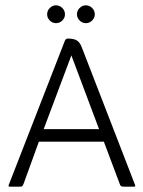

<svg xmlns="http://www.w3.org/2000/svg" viewBox="-20 -701 538 721"><path d="M157 -647Q157 -661 167 -671Q177 -681 190 -681Q204 -681 214 -671Q224 -661 224 -647Q224 -634 214 -624Q204 -614 190 -614Q177 -614 167 -624Q157 -634 157 -647ZM269 -647Q269 -661 279 -671Q289 -681 302 -681Q316 -681 326 -671Q336 -661 336 -647Q336 -634 326 -624Q316 -614 302 -614Q289 -614 279 -624Q269 -634 269 -647ZM126 -169 69 -12Q66 -5 64 -2.5Q62 0 54 0H17Q10 0 13 -7L224 -549Q228 -556 233 -556H238Q258 -556 269.5 -548.5Q281 -541 288 -521L487 -7Q490 0 483 0H444Q437 0 434 -2.5Q431 -5 429 -12L370 -169ZM144 -216H352L248 -493Z"/></svg>

Font: Zain Light
Style: Regular
Weight: 300
Designer: Zain,Boutros
Foundry: Mobile Telecommunications Company (Zain), 2024
Version: Version 1.51; ttfautohint (v1.8.4)